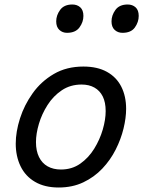

<svg xmlns="http://www.w3.org/2000/svg" viewBox="-20 -815 637 854"><path d="M241 19Q179 19 136 -6Q93 -31 71.5 -75.5Q50 -120 50 -176Q50 -229 69 -288.5Q88 -348 125.5 -400.5Q163 -453 219.5 -486Q276 -519 351 -519Q413 -519 455.5 -495.5Q498 -472 519.5 -429.5Q541 -387 541 -331Q541 -291 529.5 -243.5Q518 -196 494.5 -149.5Q471 -103 435 -65Q399 -27 350.5 -4Q302 19 241 19ZM251 -61Q300 -61 337 -87Q374 -113 399 -153.5Q424 -194 437 -238.5Q450 -283 450 -321Q450 -360 437 -386Q424 -412 400 -425.5Q376 -439 343 -439Q293 -439 255 -413.5Q217 -388 191.5 -348Q166 -308 153 -264Q140 -220 140 -183Q140 -144 153.5 -116.5Q167 -89 192 -75Q217 -61 251 -61ZM278 -669Q258 -669 244 -682Q230 -695 230 -720Q230 -747 247.5 -771Q265 -795 302 -795Q323 -795 337 -782.5Q351 -770 351 -744Q351 -717 333.5 -693Q316 -669 278 -669ZM525 -669Q504 -669 490 -682Q476 -695 476 -720Q476 -747 493.5 -771Q511 -795 548 -795Q569 -795 583 -782.5Q597 -770 597 -744Q597 -717 580 -693Q563 -669 525 -669Z"/></svg>

Font: Playwrite CO
Style: Regular
Weight: 400
Designer: Veronika Burian, José Scaglione
Foundry: TypeTogether
Version: Version 1.000